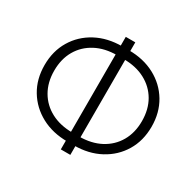

<svg xmlns="http://www.w3.org/2000/svg" viewBox="-167 -943 1184 1160"><g transform="rotate(30 425.5 -363.5)"><path d="M402.8 -31.7Q300.3 -31.7 221.2 -74.2Q142.1 -116.7 97.2 -191.4Q52.2 -266.1 52.2 -363.8Q52.2 -461.4 97.2 -536.4Q142.1 -611.3 221.2 -653.6Q300.3 -695.8 402.8 -695.8H448.2Q550.8 -695.8 629.9 -653.6Q709 -611.3 753.9 -536.4Q798.8 -461.4 798.8 -363.8Q798.8 -266.1 753.9 -191.4Q709 -116.7 629.9 -74.2Q550.8 -31.7 448.2 -31.7ZM402.8 -93.8H448.2Q533.7 -93.8 597.4 -127.4Q661.1 -161.1 696.3 -221.9Q731.4 -282.7 731.4 -363.8Q731.4 -445.3 696.3 -505.9Q661.1 -566.4 597.4 -600.1Q533.7 -633.8 448.2 -633.8H402.8Q317.4 -633.8 253.7 -600.1Q189.9 -566.4 154.8 -505.9Q119.6 -445.3 119.6 -363.8Q119.6 -282.7 154.8 -221.9Q189.9 -161.1 253.7 -127.4Q317.4 -93.8 402.8 -93.8ZM392.1 28.8V-756.3H458.5V28.8Z"/></g></svg>

Font: Inter 24pt Light
Style: Regular
Weight: 300
Designer: Rasmus Andersson
Foundry: rsms
Version: Version 4.001;git-66647c0bb